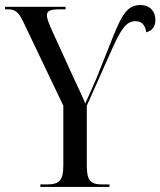

<svg xmlns="http://www.w3.org/2000/svg" viewBox="-24 -741 636 761"><path d="M136 0H410V-10H381C333 -10 320 -26 320 -87V-322L423 -553C459 -633 480 -657 513 -657C541 -657 551 -639 556 -613C578 -619 592 -635 592 -662C592 -695 571 -721 533 -721C481 -721 460 -684 425 -598L358 -430C342 -393 324 -353 314 -331C298 -369 281 -404 262 -445L179 -627C168 -653 162 -668 162 -680C162 -697 173 -704 212 -704H236V-714H-4V-704H7C35 -704 49 -695 68 -655L227 -322V-87C227 -26 212 -10 162 -10H136Z"/></svg>

Font: Noto Serif Display Condensed
Style: Regular
Weight: 400
Width: 3
Designer: Monotype Design Team
Foundry: Monotype Imaging Inc.
Version: Version 2.009